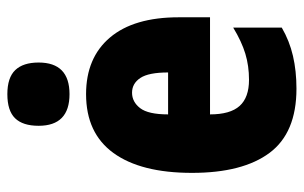

<svg xmlns="http://www.w3.org/2000/svg" viewBox="-172 -644 826 522"><g transform="rotate(-90 241.0 -383.0)"><path d="M246 -562Q345 -562 400 -497Q455 -432 455 -310V-225H191Q191 -170 214 -144.5Q237 -119 285 -119Q323 -119 356 -129Q389 -139 427 -162V-30Q391 -9 350 0.5Q309 10 261 10Q141 10 86.5 -63Q32 -136 32 -274Q32 -413 86 -487.5Q140 -562 246 -562ZM250 -437Q225 -437 208 -415Q191 -393 191 -339H305Q305 -392 290 -414.5Q275 -437 250 -437ZM246 -776Q291 -776 311.5 -754.5Q332 -733 332 -691Q332 -607 246 -607Q160 -607 160 -691Q160 -734 180.5 -755Q201 -776 246 -776Z"/></g></svg>

Font: Noto Sans Kannada ExtraCondensed Black
Style: Regular
Weight: 900
Width: 2
Designer: Jelle Bosma - Monotype Design Team
Foundry: Monotype Imaging Inc.
Version: Version 2.005; ttfautohint (v1.8.4.7-5d5b)